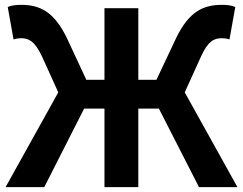

<svg xmlns="http://www.w3.org/2000/svg" viewBox="-20 -774 1005 794"><path d="M744 -392 812 -542C840 -603 864 -616 898 -616C905 -616 918 -615 929 -611L953 -745C938 -752 917 -754 898 -754C819 -754 762 -725 710 -620L627 -444H552V-740H412V-444H337L255 -620C203 -725 146 -754 67 -754C48 -754 27 -752 12 -745L36 -611C48 -615 60 -616 67 -616C100 -616 124 -603 153 -542L221 -392L3 0H163L328 -325H412V0H552V-325H637L803 0H962Z"/></svg>

Font: Genne Gothic Bold
Style: Regular
Weight: 700
Designer: Ryoko NISHIZUKA (kana & ideographs); Paul D. Hunt (Latin, Greek & Cyrillic); Wenlong ZHANG (bopomofo); Sandoll Communica
Foundry: Adobe Systems Incorporated
Version: Version 1.004;PS 1.004;hotconv 16.6.51;makeotf.lib2.5.65220